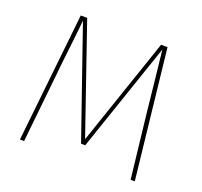

<svg xmlns="http://www.w3.org/2000/svg" viewBox="-119 -816 1000 952"><g transform="rotate(20 381.0 -340.5)"><path d="M684 0H662L623 -345Q618 -396 605.5 -510.5Q593 -625 589 -661L392 -84H370L170 -661Q168 -633 155 -520.5Q142 -408 137 -354L100 0H78L151 -681H185L381 -112L575 -681H609Z"/></g></svg>

Font: FiraSans
Style: Regular
Weight: 150
Designer: Carrois Corporate & Edenspiekermann AG
Foundry: Carrois Corporate GbR & Edenspiekermann AG
Version: Version 3.106;PS 003.106;hotconv 1.0.70;makeotf.lib2.5.58329